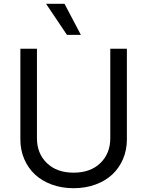

<svg xmlns="http://www.w3.org/2000/svg" viewBox="-20 -986 781 1019"><path d="M335.2 -801.1 224.4 -965.9H322.4L409.1 -801.1ZM565.3 -727.3H653.4V-245.7Q653.4 -190.3 633.2 -142.6Q612.9 -94.8 576.5 -60.5Q540.1 -26.3 487 -6.7Q433.9 12.8 370.7 12.8Q307.5 12.8 254.4 -6.7Q201.3 -26.3 165 -60.5Q128.6 -94.8 108.3 -142.6Q88.1 -190.3 88.1 -245.7V-727.3H176.1V-252.8Q176.1 -171.5 228.7 -120.6Q281.2 -69.6 370.7 -69.6Q460.2 -69.6 512.8 -120.6Q565.3 -171.5 565.3 -252.8Z"/></svg>

Font: TID UI
Style: Regular
Weight: 400
Designer: The TID Project Authors
Foundry: Bakken & Bæck
Version: Version 1.001;hotconv 1.0.109;makeotfexe 2.5.65596